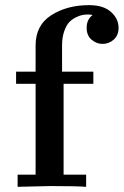

<svg xmlns="http://www.w3.org/2000/svg" viewBox="-20 -720 477 740"><path d="M42 -397V-443.8H117.2V-544.9Q117.2 -623 178 -661.6Q238.8 -700.2 323.2 -700.2Q378.4 -700.2 407.7 -674.1Q437 -647.9 437 -612.8Q437 -584 418.5 -567.4Q399.9 -550.8 375 -550.8Q352.1 -550.8 333 -566.9Q314 -583 314 -612.8Q314 -645 336.9 -662.1Q330.1 -664.1 320.1 -664.1Q310.1 -664.1 299.6 -662.6Q289.1 -661.1 273.4 -653.6Q257.8 -646 246.8 -634.5Q235.8 -623 227.5 -599.6Q219.2 -576.2 219.2 -544.9V-443.8H339.8V-397H225.1V-46.9H312V0Q275.9 -2.9 173.8 -2.9Q152.8 -2.9 47.9 0V-46.9H117.2V-397Z"/></svg>

Font: CMU Serif
Style: Bold
Weight: 700
Version: Version 0.7.0